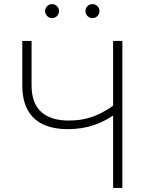

<svg xmlns="http://www.w3.org/2000/svg" viewBox="-20 -930 730 950"><path d="M315.9 -291Q243.2 -291 192.6 -314.9Q142.1 -338.9 116.2 -387.2Q90.3 -435.5 90.3 -507.8V-727.5H136.2V-507.8Q136.2 -419.4 183.6 -376.5Q231 -333.5 320.3 -333.5Q389.6 -333.5 448 -356.2Q506.3 -378.9 556.2 -419.9V-370.6Q507.8 -333 447.5 -312Q387.2 -291 315.9 -291ZM539.6 0V-727.5H585.4V0ZM438 -840.3Q423.3 -840.3 413.1 -850.6Q402.8 -860.8 402.8 -875Q402.8 -889.6 413.1 -899.7Q423.3 -909.7 438 -909.7Q452.1 -909.7 462.2 -899.4Q472.2 -889.2 472.2 -875Q472.2 -860.8 462.2 -850.6Q452.1 -840.3 438 -840.3ZM237.8 -840.3Q223.6 -840.3 213.4 -850.6Q203.1 -860.8 203.1 -875Q203.1 -889.6 213.4 -899.7Q223.6 -909.7 237.8 -909.7Q252 -909.7 262 -899.4Q272 -889.2 272 -875Q272 -860.8 262 -850.6Q252 -840.3 237.8 -840.3Z"/></svg>

Font: Inter ExtraLight
Style: Regular
Weight: 250
Designer: Rasmus Andersson
Foundry: rsms
Version: Version 4.001;git-66647c0bb